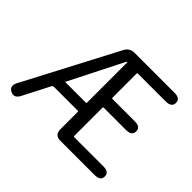

<svg xmlns="http://www.w3.org/2000/svg" viewBox="-155 -978 1229 1229"><g transform="rotate(45 459.0 -364.0)"><path d="M59 0Q20 -20 45 -66L375 -695Q395 -734 439 -734H801Q853 -734 853 -695Q853 -655 801 -655H547Q542 -655 542 -650V-430Q542 -425 547 -425H750Q802 -425 802 -386Q802 -346 750 -346H547Q542 -346 542 -341V-84Q542 -79 547 -79H812Q864 -79 864 -40Q864 0 812 0H501Q449 0 449 -52V-210Q449 -215 444 -215H229Q218 -215 213 -205L121 -26Q97 20 59 0ZM258 -292Q256 -288 261 -288H444Q449 -288 449 -293V-655Q449 -660 446.5 -660Q444 -660 439 -650Z"/></g></svg>

Font: Resource Han Rounded CN
Style: Regular
Weight: 400
Designer: Cyano Hao (round all glyphs); Ryoko NISHIZUKA  (kana, bopomofo & ideographs); Paul D. Hunt (Latin, Greek & Cyrillic); Sa
Foundry: Cyano Hao
Version: 0.990